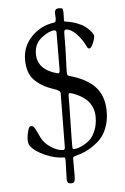

<svg xmlns="http://www.w3.org/2000/svg" viewBox="-61 -809 654 1002"><g transform="rotate(-5 266.5 -308.0)"><path d="M64 -96Q64 -102 65.5 -115.5Q67 -129 72.5 -147.5Q78 -166 87 -166Q97 -166 102.5 -159.5Q108 -153 118.5 -130.5Q129 -108 134 -98Q150 -69 183 -48Q216 -27 244 -27Q254 -27 254 -42Q254 -106 255.5 -186.5Q257 -267 257 -324Q257 -338 221 -349Q162 -368 124.5 -405Q87 -442 87 -513Q87 -584 136 -634Q185 -684 252 -693Q259 -694 262 -698Q265 -702 265 -716Q265 -722 264.5 -730Q264 -738 264 -743Q264 -766 286 -766Q301 -766 304.5 -762Q308 -758 308 -748Q308 -736 308 -726Q308 -716 307.5 -710Q307 -704 307 -703Q307 -694 312 -694Q344 -690 371 -680Q398 -670 413 -659Q428 -648 438.5 -636.5Q449 -625 453 -617.5Q457 -610 457 -607Q457 -592 446.5 -567.5Q436 -543 427 -543Q418 -543 414 -554Q397 -591 368 -621.5Q339 -652 312 -652Q303 -652 303 -633Q303 -549 300.5 -503Q298 -457 298 -437Q298 -421 300 -416Q302 -411 311 -409Q401 -384 444.5 -336Q488 -288 488 -208Q488 -158 471.5 -118Q455 -78 427 -54Q399 -30 371.5 -15.5Q344 -1 313 7Q310 8 306 9Q294 12 293 17Q292 20 292 26V45V108Q292 135 287.5 142.5Q283 150 270 150Q249 150 249 129Q249 111 250.5 76.5Q252 42 252 31Q252 12 246 12Q199 12 148 -10.5Q97 -33 75 -60Q64 -73 64 -96ZM146 -539Q146 -455 251 -428H253Q262 -428 262 -445Q262 -489 262.5 -544Q263 -599 263 -641Q263 -653 252 -653Q225 -653 185.5 -622.5Q146 -592 146 -539ZM293 -40Q293 -27 300 -27Q305 -27 316 -29Q327 -31 347.5 -41Q368 -51 385 -66.5Q402 -82 415 -113Q428 -144 428 -185Q428 -216 415.5 -241Q403 -266 385.5 -280Q368 -294 349 -303.5Q330 -313 318.5 -316.5Q307 -320 304 -320Q297 -320 297 -306Q297 -253 295 -173Q293 -93 293 -40Z"/></g></svg>

Font: OFL Sorts Mill Goudy TT
Style: Regular
Weight: 500
Version: Version 003.000